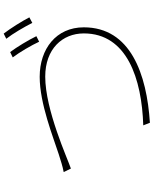

<svg xmlns="http://www.w3.org/2000/svg" viewBox="84 -926 832 1040"><g transform="rotate(-90 500.0 -406.0)"><path d="M926 -663C906 -702 866 -766 838 -802L810 -788C839 -751 873 -692 896 -647L926 -663ZM824 -625C802 -670 765 -731 738 -767L709 -753C738 -715 775 -651 794 -610L824 -625ZM872 -368C872 -518 755 -607 604 -607C459 -607 278 -534 185 -504C146 -492 124 -484 88 -477L107 -438C161 -456 424 -577 605 -577C755 -577 839 -484 839 -368C839 -134 593 -54 341 -46L355 -10C619 -27 872 -115 872 -368Z"/></g></svg>

Font: Glow Sans SC Normal ExtraLight
Style: Regular
Weight: 200
Designer: Ryoko NISHIZUKA (kana, bopomofo & ideographs); Paul D. Hunt (Latin, Greek & Cyrillic); Sandoll Communications, Soo-young
Version: Version 0.93